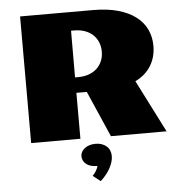

<svg xmlns="http://www.w3.org/2000/svg" viewBox="-63 -786 1036 1096"><g transform="rotate(-5 455.5 -237.5)"><path d="M92.8 -725.6H511.2Q592.3 -725.6 653.1 -708.5Q713.9 -691.4 754.6 -660.6Q795.4 -629.9 815.9 -586.9Q836.4 -543.9 836.4 -492.2Q836.4 -428.2 806.2 -378.7Q775.9 -329.1 716.3 -299.8L868.7 0.5H549.8L434.6 -263.2H375V0H92.8ZM392.1 -351.6Q426.8 -351.6 454.1 -361.3Q481.4 -371.1 500.5 -388.9Q519.5 -406.7 529.8 -431.4Q540 -456.1 540 -485.4Q540 -514.6 529.8 -539.3Q519.5 -564 500.5 -581.8Q481.4 -599.6 454.1 -609.4Q426.8 -619.1 392.1 -619.1H375.5L375 -351.6ZM372.1 99.6Q372.1 87.9 377.9 76.4Q383.8 64.9 394.8 55.9Q405.8 46.9 421.9 41.5Q438 36.1 458.5 36.1Q478 36.1 493.9 41.7Q509.8 47.4 521.2 57.4Q532.7 67.4 538.8 81.8Q544.9 96.2 544.9 113.8Q544.9 144.5 525.6 181.2Q506.3 217.8 469.7 251L426.3 217.3Q452.1 189.9 458.5 163.1Q415.5 163.1 393.8 144.8Q372.1 126.5 372.1 99.6Z"/></g></svg>

Font: Poller One
Style: Regular
Weight: 400
Designer: Yvonne Schttler
Foundry: Yvonne Schttler
Version: Version 1.002